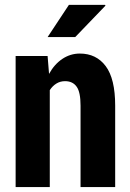

<svg xmlns="http://www.w3.org/2000/svg" viewBox="-20 -754 525 774"><path d="M171.9 -528.3Q173.8 -509.8 177.7 -456.1Q199.2 -495.1 231.4 -516.6Q263.7 -538.1 301.8 -538.1Q368.2 -538.1 406.2 -487.3Q444.3 -436.5 444.3 -328.1Q444.3 -218.8 444.3 0Q409.2 0 304.7 0Q304.7 -82 304.7 -328.1Q304.7 -382.8 289.1 -404.3Q273.4 -426.8 242.2 -426.8Q222.7 -426.8 207 -417Q191.4 -407.2 180.7 -390.6Q180.7 -259.8 180.7 0Q146.5 0 43 0Q43 -83 43 -330.1Q43 -379.9 43 -528.3Q75.2 -528.3 171.9 -528.3ZM257.8 -734.4Q293.9 -734.4 403.3 -734.4Q403.3 -733.4 405.3 -731.4Q374 -699.2 283.2 -604.5Q254.9 -604.5 171.9 -604.5Q193.4 -636.7 257.8 -734.4Z"/></svg>

Font: Noto Sans Hebrew DECATHLON 
Style: Bold
Weight: 400
Designer: Monotype Design Team
Version: Version 2.000;GOOG;noto-fonts:20170220:a8a215d2e889